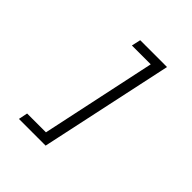

<svg xmlns="http://www.w3.org/2000/svg" viewBox="-214 -840 1078 1078"><g transform="rotate(45 325.0 -301.0)"><path d="M322 96H259L428 -698H492ZM304 96H110L121 42H315ZM462 -644H267L279 -698H474Z"/></g></svg>

Font: Azeret Mono Thin ExtraLight
Style: Italic
Weight: 250
Italic angle: -12°
Version: Version 1.002